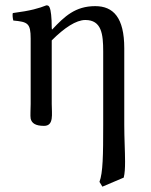

<svg xmlns="http://www.w3.org/2000/svg" viewBox="-20 -462 568 720"><path d="M174 -358C174 -398 170.7 -423.7 166 -434C163.9 -438.6 162 -442 154 -442C126 -431 97 -422 28 -413C26 -407 28 -391 30 -385C84 -380 95 -375 95 -317V-72C95 -54 93 -27 95 -17C99 0 113 10 145 10C183 10 174 -34 174 -72V-310.5C221.5 -358 265.5 -387 300 -387C361 -387 367 -334 367 -269V6C367 120 366 186 353 220L364 238L444 204C448 188 449 168 449 144C449 105 446 57 446 6V-281C446 -396 405 -439 337 -439C262.5 -439 222 -400.5 176.4 -352.1C174.8 -349.8 174 -353 174 -358Z"/></svg>

Font: Libertinus Math
Style: Regular
Weight: 400
Designer: Philipp H. Poll
Foundry: Khaled Hosny
Version: Version 6.2